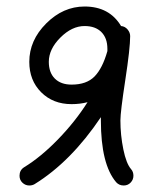

<svg xmlns="http://www.w3.org/2000/svg" viewBox="-20 -570 470 590"><path d="M310 -420Q310 -453 291.5 -471.5Q273 -490 240 -490Q201 -490 165.5 -454.5Q130 -419 130 -380Q130 -347 148.5 -328.5Q167 -310 200 -310Q246 -310 270.5 -335Q295 -360 310 -413ZM360 0Q346 0 337 -10Q290 -65 290 -200V-210Q198 -73 86 -4Q79 0 70 0Q58 0 49 -8.5Q40 -17 40 -30Q40 -47 54 -56Q105 -87 158 -141.5Q211 -196 249 -256Q226 -250 200 -250Q143 -250 106.5 -286.5Q70 -323 70 -380Q70 -446 122 -498Q174 -550 240 -550Q316 -550 352 -490Q364 -489 372 -479.5Q380 -470 380 -459Q380 -422 365 -324Q350 -226 350 -200Q350 -155 359 -111Q368 -67 383 -50Q390 -42 390 -30Q390 -18 381.5 -9Q373 0 360 0Z"/></svg>

Font: Pecita
Style: Book
Weight: 400
Width: 7
Version: Version 4.3